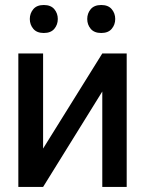

<svg xmlns="http://www.w3.org/2000/svg" viewBox="-20 -740 574 760"><path d="M150.6 -152 384.9 -528.4H481.5V0H384.9V-377.8L150.6 0H52.6V-528.4H150.6ZM98 -664.8Q98 -687.1 111.9 -703.7Q125.7 -720.2 153.4 -720.2Q181.1 -720.2 195 -703.7Q208.8 -687.1 208.8 -664.8Q208.8 -642.4 195 -625.9Q181.1 -609.4 153.4 -609.4Q125.7 -609.4 111.9 -625.9Q98 -642.4 98 -664.8ZM325.3 -664.8Q325.3 -687.1 339.1 -703.7Q353 -720.2 380.7 -720.2Q408.4 -720.2 422.2 -703.7Q436.1 -687.1 436.1 -664.8Q436.1 -642.4 422.2 -625.9Q408.4 -609.4 380.7 -609.4Q353 -609.4 339.1 -625.9Q325.3 -642.4 325.3 -664.8Z"/></svg>

Font: Inter UI
Style: Regular
Weight: 400
Designer: Rasmus Andersson
Foundry: rsms
Version: Version 2.2